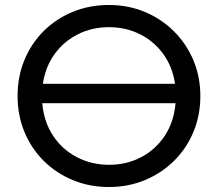

<svg xmlns="http://www.w3.org/2000/svg" viewBox="-20 -735 874 770"><path d="M417 15Q338.5 15 271.8 -12.8Q205 -40.5 155.2 -90Q105.5 -139.5 78 -206Q50.5 -272.5 50.5 -350Q50.5 -428 78 -494.5Q105.5 -561 155.2 -610.5Q205 -660 271.8 -687.5Q338.5 -715 417 -715Q494.5 -715 561.2 -687Q628 -659 678 -609Q728 -559 755.8 -492.8Q783.5 -426.5 783.5 -350Q783.5 -272.5 755.8 -206Q728 -139.5 678 -90Q628 -40.5 561.2 -12.8Q494.5 15 417 15ZM417 -626Q349.5 -626 293.2 -598Q237 -570 199.8 -519.2Q162.5 -468.5 152 -399H682Q671.5 -468.5 634.2 -519.2Q597 -570 540.8 -598Q484.5 -626 417 -626ZM417 -74Q487.5 -74 545.8 -104.5Q604 -135 640.8 -190.5Q677.5 -246 684 -321H149.5Q156 -246 193 -190.5Q230 -135 288 -104.8Q346 -74.5 417 -74Z"/></svg>

Font: Geologica Light
Style: Regular
Weight: 300
Designer: Sindre Bremnes, Frode Helland
Foundry: Monokrom Skriftforlag AS
Version: Version 1.010; ttfautohint (v1.8.4.7-5d5b);gftools[0.9.28]